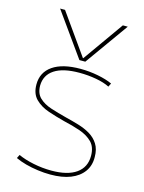

<svg xmlns="http://www.w3.org/2000/svg" viewBox="-120 -862 709 943"><g transform="rotate(15 234.5 -390.0)"><path d="M66 -790H91L237 -584H239L385 -790H410L253 -570H223ZM230 10Q199 10 166 5.5Q133 1 103.5 -7Q74 -15 51 -26L60 -44Q92 -29 138 -19.5Q184 -10 230 -10Q312 -10 356 -41Q400 -72 400 -130Q400 -175 375.5 -199.5Q351 -224 312 -237.5Q273 -251 228 -261Q185 -272 144 -286Q103 -300 76.5 -326.5Q50 -353 50 -400Q50 -462 99.5 -496Q149 -530 240 -530Q285 -530 329 -521.5Q373 -513 403 -499L394 -481Q367 -495 325.5 -502.5Q284 -510 240 -510Q157 -510 113.5 -481.5Q70 -453 69 -400Q69 -360 92 -338Q115 -316 152 -304Q189 -292 232 -281Q265 -273 298.5 -263Q332 -253 359 -237Q386 -221 402.5 -195Q419 -169 419 -130Q420 -86 397 -54.5Q374 -23 332 -6.5Q290 10 230 10Z"/></g></svg>

Font: M PLUS 1 Thin
Style: Regular
Weight: 100
Designer: Coji Morishita
Foundry: UNDERFOREST DESIGN
Version: Version 1.001